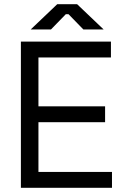

<svg xmlns="http://www.w3.org/2000/svg" viewBox="-20 -899 603 919"><path d="M80 0H516V-76H164V-314H483V-390H164V-624H511V-700H80ZM127 -758H224L295 -831H308L379 -758H476L349 -879H254Z"/></svg>

Font: Meta Space
Style: Regular
Weight: 400
Designer: Meta Pool / Florian Karsten
Foundry: Meta Pool / Florian Karsten
Version: Version 2.000;Glyphs 3.1.1 (3137)